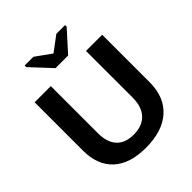

<svg xmlns="http://www.w3.org/2000/svg" viewBox="-243 -1047 1208 1208"><g transform="rotate(-45 361.0 -443.0)"><path d="M353 10Q211 10 135.5 -59.5Q60 -129 60 -258V-688H204V-269Q204 -188 243 -145.5Q282 -103 357 -103Q434 -103 475.5 -147Q517 -191 517 -274V-688H661V-265Q661 -134 580.5 -62Q500 10 353 10ZM539 -882 417 -747H305L179 -882V-896H257L360 -822H362L461 -896H539Z"/></g></svg>

Font: Libra Sans
Style: Bold
Weight: 700
Foundry: Context Ltd
Version: Version 1.000